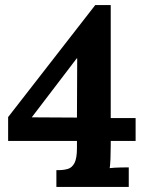

<svg xmlns="http://www.w3.org/2000/svg" viewBox="-20 -736 587 756"><path d="M416 -164Q416 -137 415 -112Q414 -87 412 -74Q429 -76 453 -76.5Q477 -77 487 -77V0H202V-66H208Q231 -66 247.5 -71Q264 -76 273.5 -94.5Q283 -113 283 -153V-181H12V-275L355 -716H416V-271H514V-181H416ZM282 -506 105 -274 283 -273 284 -506Z"/></svg>

Font: Lora
Style: Weight 700
Weight: 700
Designer: Olga Karpushina, Alexei Vanyashin (Cyrillic)
Foundry: Cyreal
Version: Version 3.001